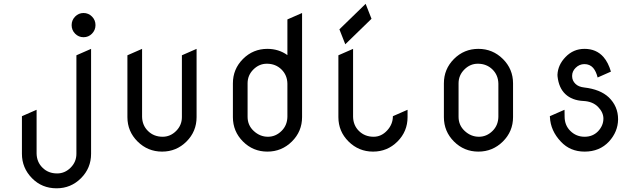

<svg xmlns="http://www.w3.org/2000/svg" viewBox="-20 -807 3409 1022"><path d="M284.2 116.2Q325.2 116.2 356 85.4Q386.7 54.7 386.7 11.7Q386.7 11.7 386.7 10.3V-512.7Q386.7 -512.7 464.8 -546.9V11.7Q464.8 87.9 411.1 141.6Q357.4 195.3 281.2 195.3Q203.1 195.3 150.4 141.6Q96.7 86.9 96.7 11.7V-188.5L174.8 -222.7V10.3Q175.8 55.7 206.1 85.4Q236.8 116.2 284.2 116.2ZM361.3 -673.3Q361.3 -699.7 379.9 -718.8Q398.4 -737.8 424.8 -737.8Q450.7 -737.8 469.7 -718.8Q488.3 -700.2 488.3 -673.3Q488.3 -647 469.7 -627.9Q451.2 -608.9 424.8 -608.9Q398.4 -608.9 379.9 -627.7Q361.3 -646.5 361.3 -673.3Z M845.7 -79.1Q886.7 -79.1 917.5 -109.9Q948.2 -140.6 948.2 -183.6Q948.2 -184.6 948.2 -185.1V-512.7Q948.2 -512.7 1026.4 -546.9V-183.6Q1026.4 -107.4 972.7 -53.7Q918.9 0 842.8 0Q766.6 0 712.4 -53.7Q658.2 -107.4 658.2 -183.6V-512.7L736.3 -546.9V-185.1Q737.3 -139.6 767.6 -109.9Q798.8 -79.1 845.7 -79.1Z M1297.9 -185.1Q1297.9 -140.1 1330.6 -109.9Q1363.8 -79.1 1406.2 -79.1Q1447.3 -79.1 1478.5 -109.9Q1508.8 -139.6 1509.8 -185.1V-361.8Q1508.8 -407.2 1478.5 -437Q1447.3 -467.8 1400.4 -467.8Q1359.4 -467.8 1328.6 -437Q1298.3 -406.7 1297.9 -364.7V-361.8ZM1587.9 -737.8V-183.6Q1587.9 -107.4 1533.7 -53.7Q1479.5 0 1403.3 0Q1327.1 0 1273.4 -53.7Q1219.7 -107.4 1219.7 -183.6V-363.3Q1219.7 -439.5 1273.4 -493.2Q1327.1 -546.9 1403.3 -546.9Q1463.4 -546.9 1509.8 -513.7V-703.6Z M1786.6 -650.9 1926.3 -786.6 1957.5 -707 1817.9 -571.3ZM2071.3 -188.5 2149.4 -222.7V-183.6Q2149.4 -107.4 2095.7 -53.7Q2042 0 1965.8 0Q1889.6 0 1835.4 -53.7Q1781.2 -107.4 1781.2 -183.6V-512.7L1859.4 -546.9V-185.1Q1860.4 -139.6 1890.6 -109.9Q1921.9 -79.1 1968.8 -79.1Q2009.8 -79.1 2040.5 -112.3Q2071.3 -145.5 2071.3 -188.5Z M2420.9 -185.1Q2420.9 -140.1 2453.6 -109.9Q2486.8 -79.1 2529.3 -79.1Q2570.3 -79.1 2601.6 -109.9Q2631.8 -139.6 2632.8 -185.1V-361.8Q2631.8 -407.2 2601.6 -437Q2570.3 -467.8 2523.4 -467.8Q2482.4 -467.8 2451.7 -437Q2421.4 -406.7 2420.9 -364.7V-361.8ZM2342.8 -363.3Q2342.8 -439.5 2396.5 -493.2Q2450.2 -546.9 2526.4 -546.9Q2602.5 -546.9 2656.7 -493.2Q2710.9 -439.5 2710.9 -363.3V-183.6Q2710.9 -107.4 2656.7 -53.7Q2602.5 0 2526.4 0Q2450.2 0 2396.5 -53.7Q2342.8 -107.4 2342.8 -183.6Z M3091.8 -79.1Q3135.3 -79.1 3163.6 -108.4Q3191.9 -138.7 3191.9 -175.8Q3191.9 -208.5 3163.6 -237.8Q3134.8 -267.1 3085.4 -269.5Q3024.9 -272.5 2989.3 -306.2Q2954.6 -338.9 2947.8 -399.9Q2947.3 -404.3 2947.3 -408.7Q2949.7 -461.9 2990.2 -503.4Q3031.7 -546.9 3091.3 -546.9Q3154.3 -546.9 3192.4 -503.4Q3217.8 -474.1 3231.9 -425.8L3161.1 -394.5Q3153.3 -426.8 3137.2 -445.8Q3119.1 -465.8 3090.8 -465.8Q3064 -465.8 3043.9 -445.8Q3025.4 -427.2 3025.4 -403.8Q3025.4 -402.8 3025.4 -401.4Q3025.4 -377.9 3043 -360.8Q3059.1 -344.7 3089.8 -341.3Q3174.8 -331.5 3220.2 -289.1Q3270 -241.2 3270 -172.4V-170.9Q3269 -105.5 3221.7 -53.7Q3171.9 0 3091.8 0Q3015.1 0 2965.8 -52.7Q2910.6 -110.8 2907.2 -183.6L2906.7 -188.5L2984.9 -222.7L2985.4 -185.1Q2985.8 -139.6 3016.1 -109.9Q3047.4 -79.1 3091.8 -79.1Z"/></svg>

Font: NovaMono
Style: Regular
Weight: 400
Monospace: yes
Version: Version 1.2